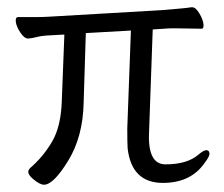

<svg xmlns="http://www.w3.org/2000/svg" viewBox="-20 -502 617 528"><path d="M101 6Q89 6 69.5 -11Q50 -28 63 -40Q99 -71 123.5 -113Q148 -155 150 -226L157 -407L121 -405Q96 -404 82.5 -400.5Q69 -397 58 -396H57Q47 -396 36 -412.5Q25 -429 23.5 -442Q22 -455 30 -455H73Q99 -455 113 -456L423 -474Q446 -476 470 -478Q494 -480 506 -482H509Q518 -482 528 -465.5Q538 -449 539.5 -436Q541 -423 534 -423L470 -424H450Q440 -424 431 -423L400 -421L390 -141Q385 -50 435 -50Q495 -50 526 -77Q540 -89 547.5 -89Q555 -89 556 -80.5Q557 -72 542 -53Q504 1 428 1Q342 1 331 -94Q330 -109 330 -149L340 -418L216 -411L210 -219Q208 -126 167.5 -60Q127 6 101 6ZM331 -94Q331 -94 331 -95Z"/></svg>

Font: LXGW WenKai TC Light
Style: Regular
Weight: 300
Designer: LXGW / Fontworks Inc.
Foundry: LXGW / Fontworks Inc.
Version: Version 1.330